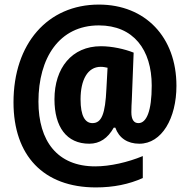

<svg xmlns="http://www.w3.org/2000/svg" viewBox="-20 -742 829 839"><path d="M751 -367C751 -580 615 -722 412 -722C188 -722 39 -551 39 -295C39 -62 170 77 399 77C476 77 544 63 604 36V-60C539 -33 461 -15 396 -15C231 -15 148 -125 148 -298C148 -489 239 -631 412 -631C563 -631 643 -525 643 -368C643 -256 620 -204 585 -204C566 -204 554 -218 554 -252C554 -269 555 -289 556 -306L564 -512C524 -528 469 -540 421 -540C294 -540 218 -445 218 -308C218 -187 271 -114 370 -114C416 -114 451 -138 477 -184H484C500 -139 537 -114 589 -114C687 -114 751 -225 751 -367ZM332 -308C332 -393 363 -450 420 -450C431 -450 440 -448 450 -446L445 -354C440 -244 424 -204 384 -204C352 -204 332 -235 332 -308Z"/></svg>

Font: Noto Sans Myanmar UI Condensed ExtraBold
Style: Regular
Weight: 800
Width: 3
Designer: Monotype Design Team
Foundry: Monotype Imaging Inc.
Version: Version 2.103